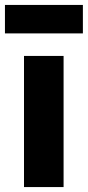

<svg xmlns="http://www.w3.org/2000/svg" viewBox="-47 -756 355 776"><path d="M210 0H50V-530H210ZM-27 -736H288V-621H-27Q-27 -621 -27 -638.5Q-27 -656 -27 -678.5Q-27 -701 -27 -718.5Q-27 -736 -27 -736Z"/></svg>

Font: Roundo Variable
Style: Regular
Weight: 200
Designer: Shiva Nallaperumal
Foundry: Indian Type Foundry
Version: Version 2.000